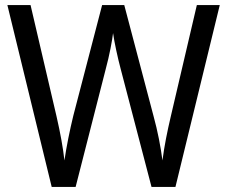

<svg xmlns="http://www.w3.org/2000/svg" viewBox="-20 -734 893 754"><path d="M843 -714H753L651 -278C637 -219 625 -159 618 -104C611 -158 599 -220 583 -278L468 -714H381L268 -280C254 -223 241 -158 233 -104C228 -151 217 -212 202 -277L100 -714H9L183 0H277L395 -462C410 -517 421 -577 424 -604C429 -568 442 -508 454 -463L575 0H669Z"/></svg>

Font: Noto Sans Georgian SemiCondensed
Style: Regular
Weight: 400
Width: 4
Designer: Monotype Design Team, Akaki Razmadze
Foundry: Google LLC
Version: Version 2.005